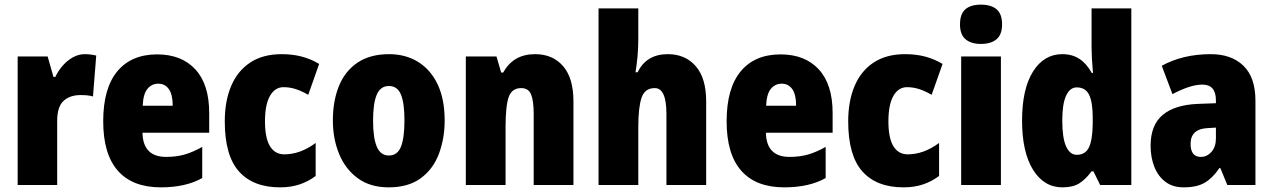

<svg xmlns="http://www.w3.org/2000/svg" viewBox="-20 -796 5475 826"><path d="M345 -563Q369 -563 394 -557L380 -381Q370 -384 357.5 -385.5Q345 -387 326 -387Q281 -387 253.5 -362Q226 -337 226 -276V0H56V-553H185L210 -465H218Q229 -489 248 -511.5Q267 -534 292 -548.5Q317 -563 345 -563Z M656 -562Q761 -562 820.5 -497.5Q880 -433 880 -310V-225H593Q595 -121 695 -121Q738 -121 773.5 -131Q809 -141 850 -164V-30Q779 10 672 10Q550 10 487 -61.5Q424 -133 424 -274Q424 -416 484.5 -489Q545 -562 656 -562ZM661 -436Q633 -436 614.5 -414Q596 -392 594 -341H723Q723 -389 706.5 -412.5Q690 -436 661 -436Z M1185 10Q1069 10 1008 -58.5Q947 -127 947 -274Q947 -361 974.5 -426Q1002 -491 1056.5 -527Q1111 -563 1192 -563Q1239 -563 1278.5 -552.5Q1318 -542 1353 -521L1306 -388Q1279 -404 1253 -412.5Q1227 -421 1200 -421Q1163 -421 1141.5 -383.5Q1120 -346 1120 -274Q1120 -202 1141.5 -167Q1163 -132 1203 -132Q1272 -132 1338 -181V-39Q1306 -15 1268.5 -2.5Q1231 10 1185 10Z M1893 -278Q1893 -201 1868.5 -135Q1844 -69 1790.5 -29.5Q1737 10 1652 10Q1573 10 1519.5 -29Q1466 -68 1439 -133.5Q1412 -199 1412 -278Q1412 -361 1438 -425.5Q1464 -490 1518 -526.5Q1572 -563 1654 -563Q1725 -563 1779 -529.5Q1833 -496 1863 -432.5Q1893 -369 1893 -278ZM1585 -277Q1585 -203 1601 -165Q1617 -127 1653 -127Q1690 -127 1705 -165Q1720 -203 1720 -278Q1720 -352 1705 -389Q1690 -426 1653 -426Q1617 -426 1601 -389Q1585 -352 1585 -277Z M2282 -563Q2358 -563 2402.5 -511.5Q2447 -460 2447 -360V0H2276V-306Q2276 -361 2265 -389Q2254 -417 2222 -417Q2182 -417 2168.5 -378.5Q2155 -340 2155 -250V0H1984V-553H2116L2136 -484H2145Q2188 -563 2282 -563Z M2726 -630Q2726 -588 2722.5 -551.5Q2719 -515 2714 -485H2723Q2761 -563 2853 -563Q2928 -563 2973 -511.5Q3018 -460 3018 -360V0H2847V-306Q2847 -417 2797 -417Q2754 -417 2740 -375.5Q2726 -334 2726 -250V0H2555V-760H2726Z M3338 -562Q3443 -562 3502.5 -497.5Q3562 -433 3562 -310V-225H3275Q3277 -121 3377 -121Q3420 -121 3455.5 -131Q3491 -141 3532 -164V-30Q3461 10 3354 10Q3232 10 3169 -61.5Q3106 -133 3106 -274Q3106 -416 3166.5 -489Q3227 -562 3338 -562ZM3343 -436Q3315 -436 3296.5 -414Q3278 -392 3276 -341H3405Q3405 -389 3388.5 -412.5Q3372 -436 3343 -436Z M3867 10Q3751 10 3690 -58.5Q3629 -127 3629 -274Q3629 -361 3656.5 -426Q3684 -491 3738.5 -527Q3793 -563 3874 -563Q3921 -563 3960.5 -552.5Q4000 -542 4035 -521L3988 -388Q3961 -404 3935 -412.5Q3909 -421 3882 -421Q3845 -421 3823.5 -383.5Q3802 -346 3802 -274Q3802 -202 3823.5 -167Q3845 -132 3885 -132Q3954 -132 4020 -181V-39Q3988 -15 3950.5 -2.5Q3913 10 3867 10Z M4200 -776Q4244 -776 4267.5 -756Q4291 -736 4291 -691Q4291 -647 4267 -627Q4243 -607 4200 -607Q4158 -607 4134 -627Q4110 -647 4110 -691Q4110 -736 4133 -756Q4156 -776 4200 -776ZM4286 -553V0H4115V-553Z M4551 10Q4471 10 4424 -66Q4377 -142 4377 -277Q4377 -413 4424 -488Q4471 -563 4550 -563Q4593 -563 4624 -542.5Q4655 -522 4677 -482H4682Q4679 -515 4677.5 -544.5Q4676 -574 4676 -595V-760H4847V0H4713L4684 -59H4676Q4651 -25 4623.5 -7.5Q4596 10 4551 10ZM4612 -130Q4649 -130 4664.5 -161.5Q4680 -193 4681 -263V-290Q4681 -356 4665.5 -388Q4650 -420 4612 -420Q4583 -420 4566.5 -384.5Q4550 -349 4550 -278Q4550 -202 4566.5 -166Q4583 -130 4612 -130Z M5189 -563Q5278 -563 5329.5 -513Q5381 -463 5381 -363V0H5260L5230 -73H5226Q5197 -30 5163 -10Q5129 10 5072 10Q5025 10 4993.5 -14Q4962 -38 4946 -78.5Q4930 -119 4930 -169Q4930 -258 4982 -301.5Q5034 -345 5133 -349L5211 -352V-364Q5211 -432 5153 -432Q5101 -432 5024 -391L4978 -513Q5021 -537 5074 -550Q5127 -563 5189 -563ZM5177 -245Q5102 -242 5102 -177Q5102 -121 5146 -121Q5173 -121 5192 -143Q5211 -165 5211 -200V-247Z"/></svg>

Font: Noto Sans Thai Cond Blk
Style: Regular
Weight: 900
Width: 3
Designer: Monotype Design Team
Foundry: Monotype Imaging Inc.
Version: Version 2.002; ttfautohint (v1.8.4.7-5d5b)